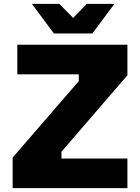

<svg xmlns="http://www.w3.org/2000/svg" viewBox="-20 -967 720 987"><path d="M257 -795 144 -947H285L356 -875L426 -947H568L455 -795ZM45 0V-157L385 -550V-585H69V-737H635V-580L296 -187V-152H635V0Z"/></svg>

Font: Tomorrow
Style: Bold
Weight: 700
Designer: Tony de Marco, Monica Rizzolli
Foundry: Just in Type
Version: Version 2.002